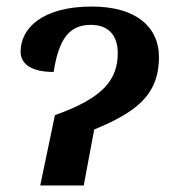

<svg xmlns="http://www.w3.org/2000/svg" viewBox="-20 -567 544 587"><path d="M148 -215 103 0H236L268 -171C390 -222 466 -272 466 -393C466 -482 399 -547 261 -547C107 -547 43 -479 43 -409C43 -372 75 -347 144 -347C160 -449 192 -491 258 -491C312 -491 340 -458 340 -405C340 -325 298 -268 148 -215Z"/></svg>

Font: Noto Serif SemiBold
Style: Italic
Weight: 600
Italic angle: -12°
Designer: Monotype Design Team
Foundry: Monotype Imaging Inc.
Version: Version 2.014